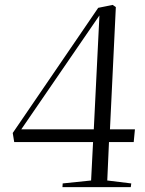

<svg xmlns="http://www.w3.org/2000/svg" viewBox="-20 -764 592 784"><path d="M429 -236H531L526 -184H425L418 -27L516 -15L514 0H235L236 -15L352 -27L360 -184H38L32 -221L381 -732L440 -744L453 -735ZM363 -236 386 -701 67 -236Z"/></svg>

Font: Literata 72pt Light
Style: Italic
Weight: 300
Italic angle: -2°
Designer: Latin by Veronika Burian and Jose Scaglione. Greek by Irene Vlachou. Cyrillic by Vera Evstafieva
Foundry: TypeTogether
Version: Version 3.002